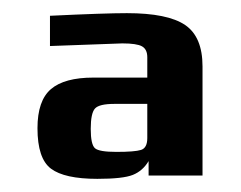

<svg xmlns="http://www.w3.org/2000/svg" viewBox="-20 -679 367 292"><path d="M288 -412V-578C288 -608 279.2 -629 261.5 -641C243.8 -653 214.3 -659 173 -659C151 -659 112 -657.7 56 -655V-609L166 -613C180.7 -613 190.7 -611.5 196 -608.5C201.3 -605.5 204 -600 204 -592V-561H122C92.7 -561 71.2 -555.2 57.5 -543.5C43.8 -531.8 37 -512 37 -484C37 -453.3 43.8 -432.8 57.5 -422.5C71.2 -412.2 94.7 -407 128 -407C154 -407 172 -409 182 -413C192 -417 200 -424 206 -434V-412ZM204 -469C204 -459 200.8 -453 194.5 -451C188.2 -449 175.7 -448 157 -448C139.7 -448 128.8 -449.8 124.5 -453.5C120.2 -457.2 118 -467 118 -483C118 -499 120.2 -509.3 124.5 -514C128.8 -518.7 138.7 -521 154 -521H204Z"/></svg>

Font: Play
Style: Bold
Weight: 700
Designer: Jonas Hecksher
Foundry: Jonas Hecksher, Playtypeª, e-types AS
Version: Version 1.002